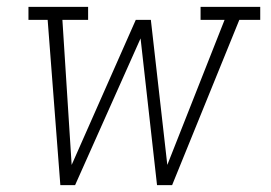

<svg xmlns="http://www.w3.org/2000/svg" viewBox="-20 -540 790 560"><path d="M156 0 119 -482H63V-520H237V-482H162L189 -59L376 -482H420L468 -59L635 -482H565V-520H739V-482H678L482 0H438L390 -428L199 0Z"/></svg>

Font: Iosevka Etoile XLtObl
Style: Regular
Weight: 200
Italic angle: -9°
Designer: Belleve Invis
Foundry: Belleve Invis
Version: Version 15.5.2; ttfautohint (v1.8.4)